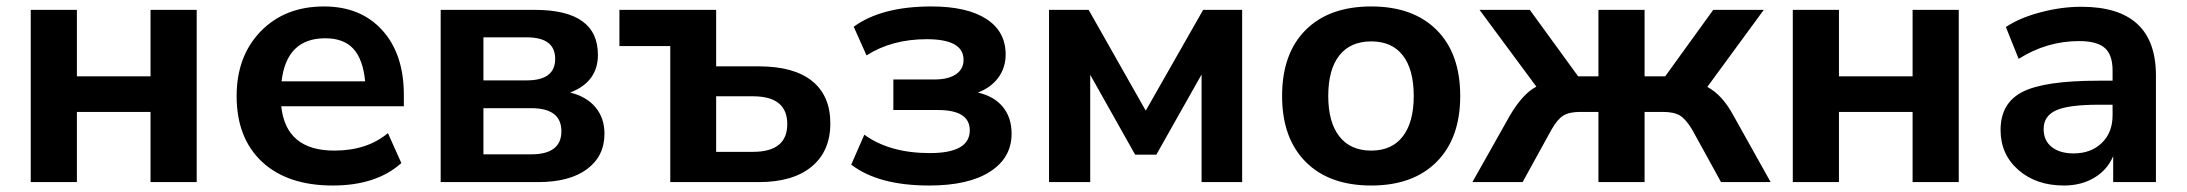

<svg xmlns="http://www.w3.org/2000/svg" viewBox="-20 -570 6847 601"><path d="M76.2 0V-539.1H220.7V-331.1H451.2V-539.1H595.7V0H451.2V-219.7H220.7V0Z M1021.5 10.7Q879.9 10.7 800.3 -63.5Q720.7 -137.7 720.7 -269.5Q720.7 -394.5 796.4 -472.2Q872.1 -549.8 994.1 -549.8Q1109.4 -549.8 1176.8 -475.1Q1244.1 -400.4 1244.1 -273.4V-237.3H860.4Q875 -98.6 1026.4 -98.6Q1128.9 -98.6 1194.3 -153.3L1236.3 -59.6Q1158.2 10.7 1021.5 10.7ZM861.3 -315.4H1123Q1116.2 -384.8 1085.9 -417.5Q1055.7 -450.2 998 -450.2Q877 -450.2 861.3 -315.4Z M1359.4 0V-539.1H1654.3Q1851.6 -539.1 1851.6 -398.4Q1851.6 -313.5 1764.6 -280.3Q1816.4 -267.6 1844.2 -233.9Q1872.1 -200.2 1872.1 -151.4Q1872.1 -81.1 1817.4 -40.5Q1762.7 0 1664.1 0ZM1493.2 -86.9H1642.6Q1737.3 -86.9 1737.3 -159.2Q1737.3 -231.4 1642.6 -231.4H1493.2ZM1493.2 -318.4H1628.9Q1717.8 -318.4 1717.8 -385.7Q1717.8 -453.1 1628.9 -453.1H1493.2Z M2078.1 0V-425.8H1918.9V-539.1H2221.7V-362.3H2355.5Q2464.8 -362.3 2522 -316.4Q2579.1 -270.5 2579.1 -183.6Q2579.1 -96.7 2520.5 -48.3Q2461.9 0 2355.5 0ZM2221.7 -94.7H2336.9Q2444.3 -94.7 2444.3 -181.6Q2444.3 -268.6 2336.9 -268.6H2221.7Z M2888.7 10.7Q2729.5 10.7 2644.5 -54.7L2685.5 -148.4Q2764.6 -90.8 2890.6 -90.8Q3015.6 -90.8 3015.6 -162.1Q3015.6 -225.6 2916 -225.6H2776.4V-321.3H2906.2Q2948.2 -321.3 2972.2 -337.4Q2996.1 -353.5 2996.1 -382.8Q2996.1 -447.3 2880.9 -447.3Q2771.5 -447.3 2692.4 -396.5L2652.3 -486.3Q2739.3 -549.8 2895.5 -549.8Q3006.8 -549.8 3067.4 -510.7Q3127.9 -471.7 3127.9 -399.4Q3127.9 -358.4 3105 -327.1Q3082 -295.9 3041 -280.3Q3091.8 -268.6 3119.1 -235.4Q3146.5 -202.1 3146.5 -151.4Q3146.5 -76.2 3079.1 -32.7Q3011.7 10.7 2888.7 10.7Z M3263.7 0V-539.1H3387.7L3566.4 -223.6L3746.1 -539.1H3868.2V0H3741.2V-336.9L3599.6 -85.9H3533.2L3392.6 -335.9V0Z M4272.5 10.7Q4140.6 10.7 4066.9 -63.5Q3993.2 -137.7 3993.2 -269.5Q3993.2 -402.3 4066.9 -476.1Q4140.6 -549.8 4272.5 -549.8Q4403.3 -549.8 4477.1 -476.1Q4550.8 -402.3 4550.8 -269.5Q4550.8 -137.7 4477.1 -63.5Q4403.3 10.7 4272.5 10.7ZM4137.7 -269.5Q4137.7 -187.5 4172.4 -143.1Q4207 -98.6 4272.5 -98.6Q4336.9 -98.6 4371.1 -143.1Q4405.3 -187.5 4405.3 -269.5Q4405.3 -352.5 4371.1 -396.5Q4336.9 -440.4 4272.5 -440.4Q4207 -440.4 4172.4 -396.5Q4137.7 -352.5 4137.7 -269.5Z M4706.1 -208Q4746.1 -276.4 4789.1 -298.8L4611.3 -539.1H4768.6L4919.9 -331.1H4983.4V-539.1H5127.9V-331.1H5192.4L5342.8 -539.1H5501L5324.2 -297.9Q5371.1 -273.4 5406.2 -208L5522.5 0H5367.2L5276.4 -165Q5256.8 -197.3 5238.3 -208.5Q5219.7 -219.7 5184.6 -219.7H5127.9V0H4983.4V-219.7H4926.8Q4892.6 -219.7 4874 -208.5Q4855.5 -197.3 4836.9 -165L4746.1 0H4588.9Z M5591.8 0V-539.1H5736.3V-331.1H5966.8V-539.1H6111.3V0H5966.8V-219.7H5736.3V0Z M6440.4 10.7Q6353.5 10.7 6297.9 -38.1Q6242.2 -86.9 6242.2 -163.1Q6242.2 -247.1 6310.5 -282.2Q6378.9 -317.4 6548.8 -317.4H6592.8V-349.6Q6592.8 -398.4 6568.4 -419.9Q6543.9 -441.4 6488.3 -441.4Q6386.7 -441.4 6298.8 -385.7L6258.8 -485.4Q6300.8 -513.7 6366.2 -531.2Q6431.6 -548.8 6495.1 -548.8Q6728.5 -548.8 6728.5 -334V0H6594.7V-81.1Q6576.2 -38.1 6535.6 -13.7Q6495.1 10.7 6440.4 10.7ZM6377 -166Q6377 -129.9 6402.3 -109.9Q6427.7 -89.8 6470.7 -89.8Q6525.4 -89.8 6559.1 -122.6Q6592.8 -155.3 6592.8 -209V-242.2H6549.8Q6455.1 -242.2 6416 -224.6Q6377 -207 6377 -166Z"/></svg>

Font: Min Sans Bold
Style: Regular
Weight: 700
Designer: Jinseong-Kim, NotoSansCJK, Nunito
Foundry: Jinseong-Kim
Version: Version 1.400;Glyphs 3.1.2 (3151)